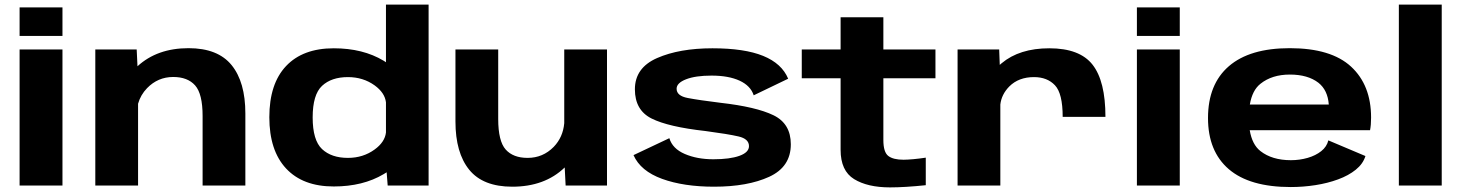

<svg xmlns="http://www.w3.org/2000/svg" viewBox="-20 -805 6352 833"><path d="M65 0V-590.5H251V0ZM65 -773H251V-649H65Z M393.5 0V-590.5H573L576.5 -517.5Q662 -596 798 -596Q925 -596 984.8 -522.5Q1044.5 -449 1044.5 -312.5V0H859V-301.5Q859 -398 826.5 -434.5Q794 -471 731.5 -471Q665 -471 618 -422.5Q590 -393.5 579 -355V0Z M1662 0 1657.5 -57.5Q1651.5 -53.5 1644.5 -49.5Q1554.5 4 1428 4Q1294 4 1221.2 -74Q1148.5 -152 1148.5 -296.5Q1148.5 -441.5 1221.2 -518.5Q1294 -595.5 1428 -595.5Q1554.5 -595.5 1644.5 -541.5Q1649.5 -538 1654.5 -535V-785H1839.5V0ZM1654.5 -230V-361Q1649.5 -402.5 1605.5 -434.5Q1555.5 -470.5 1489.5 -470.5Q1418 -470.5 1377.2 -432.5Q1336.5 -394.5 1336.5 -295.5Q1336.5 -196.5 1377.2 -158.2Q1418 -120 1489.5 -120Q1555.5 -120 1605.5 -156.5Q1649.5 -188.5 1654.5 -230Z M2434 0 2430 -78.5Q2343.5 5 2202.5 5Q2075.5 5 2015.8 -68.5Q1956 -142 1956 -278V-590.5H2141.5V-289Q2141.5 -192.5 2174 -156.2Q2206.5 -120 2269 -120Q2335.5 -120 2382.5 -168Q2422.5 -209.5 2428 -270.5V-590.5H2613.5V0Z M3078 5Q2946 5 2852.5 -29Q2759 -63 2728.5 -132L2884 -205.5Q2897.5 -160 2951 -137Q3004.5 -114 3074.5 -114Q3147 -114 3188.2 -129Q3229.5 -144 3229.5 -171Q3229.5 -202.5 3184.2 -213Q3139 -223.5 3041 -236.5Q2879.5 -254.5 2807 -290.8Q2734.5 -327 2734.5 -417.5Q2734.5 -511 2831 -553.2Q2927.5 -595.5 3071 -595.5Q3210 -595.5 3291 -562.5Q3372 -529.5 3399.5 -463.5L3250 -391.5Q3236.5 -433 3188.8 -455Q3141 -477 3067 -477Q2997.5 -477 2956.5 -461Q2915.5 -445 2915.5 -420Q2915.5 -389 2964 -379.8Q3012.5 -370.5 3106 -359Q3260.5 -341.5 3335.8 -305Q3411 -268.5 3411 -179Q3411 -81 3317.2 -38Q3223.5 5 3078 5Z M3841.5 8Q3744 8 3685.5 -28Q3627 -64 3627 -155V-465.5H3458.5V-590.5H3627V-730H3812.5V-590.5H4038.5V-465.5H3812.5V-197.5Q3812.5 -145 3833.8 -128.5Q3855 -112 3900 -112Q3939.5 -112.5 3996.5 -121V-1.5Q3905 8 3841.5 8Z M4590.5 -298Q4590.5 -399.5 4557 -435Q4523.5 -470.5 4466 -470.5Q4399.5 -470.5 4359 -430Q4325 -395.5 4320 -351.5V0H4134.5V-590.5H4315L4317.5 -523.5Q4321 -527 4325.5 -530.5Q4403 -595.5 4532.5 -595.5Q4664.5 -595.5 4720.2 -524.2Q4776 -453 4776 -298Z M4912.5 0V-590.5H5098.5V0ZM4912.5 -773H5098.5V-649H4912.5Z M5580 6.5Q5401.5 6.5 5311.2 -71Q5221 -148.5 5221 -293Q5221 -439.5 5311.5 -517.8Q5402 -596 5575.5 -596Q5755 -596 5841.8 -515.8Q5928.5 -435.5 5928.5 -295Q5928.5 -262.5 5924 -240H5402Q5412.5 -177.5 5448.5 -149.5Q5499 -110 5580.5 -110Q5618.5 -110 5653.2 -120Q5688 -130 5712.2 -149.2Q5736.5 -168.5 5743 -196L5904 -128Q5893.5 -94 5862.2 -68.8Q5831 -43.5 5785.5 -26.8Q5740 -10 5687 -1.8Q5634 6.5 5580 6.5ZM5402.5 -351.5H5745Q5740.5 -414 5700 -446Q5654 -481.5 5576 -481.5Q5498.5 -481.5 5448.5 -441.5Q5413 -413.5 5402.5 -351.5Z M6049 0V-785H6235V0Z"/></svg>

Font: Anybody ExtraExpanded Regular
Style: Bold
Weight: 700
Width: 8
Designer: Tyler Finck
Foundry: Etcetera Type Company
Version: Version 1.010; ttfautohint (v1.8.3) -l 8 -r 50 -G 200 -x 14 